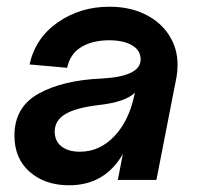

<svg xmlns="http://www.w3.org/2000/svg" viewBox="-20 -536 590 572"><path d="M23 -132Q23 -217 95 -257Q167 -297 282 -302Q399 -308 399 -359Q399 -386 373.5 -401Q348 -416 305 -416Q256 -416 222.5 -396Q189 -376 180 -334L68 -344Q86 -424 153 -470Q220 -516 306 -516Q366 -516 412 -493.5Q458 -471 483.5 -431.5Q509 -392 509 -343Q509 -325 506 -307L446 0H331L346 -77Q292 16 186 16Q114 16 68.5 -24Q23 -64 23 -132ZM218 -84Q277 -84 321 -130.5Q365 -177 381 -256L382 -260Q354 -232 274 -223Q206 -215 174.5 -196Q143 -177 143 -144Q143 -116 163 -100Q183 -84 218 -84Z"/></svg>

Font: MedMera Sans Semibold
Style: Italic
Weight: 600
Italic angle: -11°
Designer: Kasper Nordkvist
Foundry: UNCUT.wtf
Version: Version 1.300